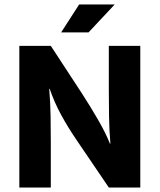

<svg xmlns="http://www.w3.org/2000/svg" viewBox="-20 -834 710 854"><path d="M374 -690H252L332 -814H490ZM66 -630H206L344 -419Q381 -362 415.5 -302.5Q450 -243 469 -195H471Q466 -255 465 -315.5Q464 -376 464 -436V-630H604V0H464L318 -215Q282 -268 252 -323Q222 -378 201 -439H199Q204 -376 205 -318Q206 -260 206 -200V0H66Z"/></svg>

Font: Mukta Malar ExtraBold
Style: Regular
Weight: 800
Designer: Aadarsh Rajan, Girish Dalvi, Yashodeep Gholap
Foundry: Ek Type
Version: Version 2.538;PS 1.000;hotconv 16.6.51;makeotf.lib2.5.65220;